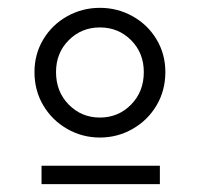

<svg xmlns="http://www.w3.org/2000/svg" viewBox="-20 -734 512 490"><path d="M68 -550Q68 -596 90.5 -633.5Q113 -671 151.5 -692.5Q190 -714 235 -714Q280 -714 318.5 -692.5Q357 -671 379.5 -633.5Q402 -596 402 -550Q402 -503 379.5 -465Q357 -427 318.5 -405Q280 -383 235 -383Q190 -383 151.5 -405Q113 -427 90.5 -465Q68 -503 68 -550ZM347 -550Q347 -599 314.5 -631.5Q282 -664 235 -664Q188 -664 155.5 -631.5Q123 -599 123 -550Q123 -500 155.5 -467Q188 -434 235 -434Q282 -434 314.5 -467Q347 -500 347 -550ZM388 -311V-264H86V-311Z"/></svg>

Font: Museo Sans Light
Style: Regular
Weight: 300
Designer: Jos Buivenga
Foundry: Jos Buivenga & Rosetta Type Foundry (extension, remastering)
Version: Version 3.600;PS 1.000;hotconv 1.0.88;makeotf.lib2.5.647800;